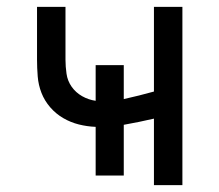

<svg xmlns="http://www.w3.org/2000/svg" viewBox="-20 -540 640 560"><path d="M429 0V-194Q407 -189 385.5 -184.5Q364 -180 341 -176V-28H259V-170Q234 -171 210 -177Q186 -183 164.5 -195.5Q143 -208 126.5 -227Q110 -246 101 -269Q92 -292 90 -317Q88 -342 88 -366V-520H171V-366Q171 -346 174 -325Q177 -304 189 -287Q201 -270 219.5 -259.5Q238 -249 259 -246V-350H341V-251Q364 -256 385.5 -261.5Q407 -267 429 -273V-520H512V0Z"/></svg>

Font: Zed Sans Extended
Style: Regular
Weight: 400
Width: 7
Designer: Belleve Invis
Foundry: Belleve Invis
Version: Version 1.0.0; ttfautohint (v1.8.4)